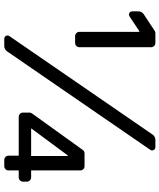

<svg xmlns="http://www.w3.org/2000/svg" viewBox="58 -826 767 924"><g transform="rotate(90 442.0 -363.5)"><path d="M150.2 -15.6Q150.2 -19.9 153.1 -24.5L627.1 -713.8Q631.4 -720.2 638.1 -723.7Q644.9 -727.3 652.7 -727.3H687.9Q694.6 -727.3 699 -722.7Q703.5 -718 703.5 -711.6Q703.5 -707.4 700.6 -702.8L226.6 -13.5Q222.3 -7.1 215.6 -3.6Q208.8 0 201 0H165.8Q159.1 0 154.7 -4.6Q150.2 -9.2 150.2 -15.6ZM153.4 -340.9H185.7Q194.6 -340.9 200.6 -346.9Q206.7 -353 206.7 -361.5V-706.7Q206.7 -715.2 200.6 -721.2Q194.6 -727.3 185.7 -727.3H139.2Q132.5 -727.3 127.5 -723.7L47.9 -671.2Q41.5 -666.9 37.8 -660Q34.1 -653.1 34.1 -645.2V-615.8Q34.1 -609 38.7 -604.6Q43.3 -600.1 49.7 -600.1Q54.3 -600.1 58.2 -602.6L129.3 -649.9H132.8V-361.5Q132.8 -353 138.8 -346.9Q144.9 -340.9 153.4 -340.9ZM730.1 -129.3V-305.4H727.3L598 -130.7V-129.3ZM521.3 -121.1Q521.3 -127.5 525.2 -133.2L701 -377.8Q703.8 -381.7 708.5 -384.1Q713.1 -386.4 718 -386.4H778.8Q787.6 -386.4 793.7 -380.3Q799.7 -374.3 799.7 -365.4V-129.3H832.7Q841.6 -129.3 847.7 -123.2Q853.7 -117.2 853.7 -108.3V-90.2Q853.7 -81.7 847.7 -75.6Q841.6 -69.6 832.7 -69.6H799.7V-20.6Q799.7 -12.1 793.7 -6Q787.6 0 778.8 0H749.3Q740.8 0 734.7 -6Q728.7 -12.1 728.7 -20.6V-69.6H541.9Q533.4 -69.6 527.3 -75.6Q521.3 -81.7 521.3 -90.2Z"/></g></svg>

Font: DeltaSans
Style: Regular
Weight: 400
Designer: Rasmus Andersson
Foundry: rsms
Version: Version 3.012